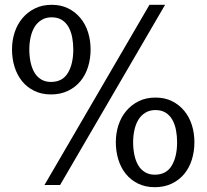

<svg xmlns="http://www.w3.org/2000/svg" viewBox="-20 -770 860 799"><path d="M165 0 602 -750H667L230 0ZM789 -178Q789 -140 778.5 -106Q768 -72 747 -46.5Q726 -21 695 -6Q664 9 624 9Q585 9 554.5 -6Q524 -21 503.5 -46.5Q483 -72 472.5 -106Q462 -140 462 -178Q462 -216 473 -249.5Q484 -283 505.5 -308.5Q527 -334 557.5 -349Q588 -364 627 -364Q666 -364 696 -349Q726 -334 747 -308.5Q768 -283 778.5 -249.5Q789 -216 789 -178ZM717 -178Q717 -204 712.5 -228Q708 -252 697.5 -271Q687 -290 669.5 -301Q652 -312 627 -312Q603 -312 585 -301Q567 -290 556 -272Q545 -254 539.5 -229.5Q534 -205 534 -178Q534 -151 539 -126.5Q544 -102 554.5 -83.5Q565 -65 582.5 -54Q600 -43 624 -43Q672 -43 694.5 -80.5Q717 -118 717 -178ZM357 -564Q357 -526 346.5 -492Q336 -458 315 -432.5Q294 -407 263 -392Q232 -377 192 -377Q153 -377 122.5 -392Q92 -407 71.5 -432.5Q51 -458 40.5 -492Q30 -526 30 -564Q30 -602 41 -635.5Q52 -669 73.5 -694.5Q95 -720 125.5 -735Q156 -750 195 -750Q234 -750 264 -735Q294 -720 315 -694.5Q336 -669 346.5 -635.5Q357 -602 357 -564ZM285 -564Q285 -590 280.5 -614Q276 -638 265.5 -657Q255 -676 237.5 -687Q220 -698 195 -698Q171 -698 153 -687Q135 -676 124 -658Q113 -640 107.5 -615.5Q102 -591 102 -564Q102 -537 107 -512.5Q112 -488 122.5 -469.5Q133 -451 150.5 -440Q168 -429 192 -429Q240 -429 262.5 -466.5Q285 -504 285 -564Z"/></svg>

Font: Mukta
Style: Regular
Weight: 400
Designer: Girish Dalvi and Yashodeep Gholap
Foundry: Ek Type
Version: Version 2.538;PS 1.001;hotconv 16.6.51;makeotf.lib2.5.65220;